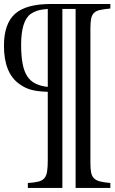

<svg xmlns="http://www.w3.org/2000/svg" viewBox="-44 -758 569 950"><path d="M264.6 171.9H93.8V147.5Q126 145.5 145.5 140.6Q165 135.7 175.3 124Q185.5 112.3 189 90.8Q192.4 69.3 192.4 34.2V-303.7Q165 -304.7 145 -307.1Q125 -309.6 109.4 -314Q93.8 -318.4 80.1 -325.2Q66.4 -332 52.7 -341.8Q-24.4 -395.5 -24.4 -531.2Q-24.4 -640.6 30.3 -689.5Q85 -738.3 208 -738.3H502V-715.8Q469.7 -712.9 450.2 -708.5Q430.7 -704.1 420.4 -693.4Q410.2 -682.6 406.7 -664.6Q403.3 -646.5 403.3 -616.2V46.9Q403.3 76.2 406.7 94.7Q410.2 113.3 420.9 124Q431.6 134.8 450.7 139.6Q469.7 144.5 502 147.5V171.9H330.1V-713.9H264.6ZM192.4 -713.9Q158.2 -710.9 140.6 -705.1Q123 -699.2 108.4 -689.5Q60.5 -655.3 60.5 -536.1Q60.5 -483.4 67.4 -445.3Q74.2 -407.2 89.8 -382.3Q105.5 -357.4 130.9 -344.7Q156.2 -332 192.4 -328.1Z"/></svg>

Font: Jomolhari
Style: Regular
Weight: 400
Designer: Christopher J. Fynn
Foundry: Christopher  J.  Fynn (Karma Drubgy¸ Tenzin).
Version: Version alpha 0.003c 2006